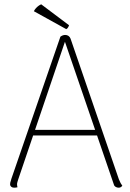

<svg xmlns="http://www.w3.org/2000/svg" viewBox="-20 -862 602 890"><path d="M282 -700Q291 -700 297.5 -695.5Q304 -691 307 -683L531 -31Q535 -21 539 -13.5Q543 -6 547 -1Q543 4 539 6Q535 8 530 8Q523 8 516.5 4.5Q510 1 508 -6L275 -686H287L64 -29Q63 -25 61 -19Q59 -13 59 -8Q59 -5 59.5 -1Q60 3 61 6Q57 7 53.5 7.5Q50 8 45 8Q37 8 31.5 3Q26 -2 27 -10Q27 -15 29.5 -22Q32 -29 33 -34L260 -692Q271 -700 282 -700ZM130 -260H435V-234H130ZM137 -810Q141 -818 146.5 -824Q152 -830 158 -834.5Q164 -839 171 -842L300 -745Q299 -741 295.5 -735Q292 -729 287 -727Z"/></svg>

Font: Arima Thin Thin
Style: Regular
Weight: 250
Version: Version 1.100